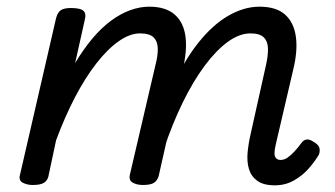

<svg xmlns="http://www.w3.org/2000/svg" viewBox="-20 -539 1004 575"><path d="M803 16Q769 16 750.5 2.5Q732 -11 725.5 -33Q719 -55 721.5 -82Q724 -109 730 -135L777 -346Q783 -373 782.5 -394Q782 -415 770 -427Q758 -439 730 -439Q697 -439 662 -413.5Q627 -388 592.5 -341.5Q558 -295 527 -231.5Q496 -168 471 -93H434Q459 -198 495 -277.5Q531 -357 574 -411Q617 -465 664 -492Q711 -519 757 -519Q807 -519 833.5 -495.5Q860 -472 866 -429.5Q872 -387 858 -330L806 -107Q802 -90 802 -80Q802 -70 807 -65Q812 -60 820 -60Q831 -60 840.5 -66.5Q850 -73 860.5 -84Q871 -95 882 -110Q888 -119 897 -121Q906 -123 918 -115Q934 -106 936.5 -96Q939 -86 935 -76Q924 -57 905.5 -35.5Q887 -14 861 1Q835 16 803 16ZM78 15Q61 15 48 8Q35 1 40 -16L148 -485Q153 -503 163 -509Q173 -515 192 -515Q221 -515 230 -506.5Q239 -498 234 -480L205 -350Q230 -392 257 -424Q284 -456 312.5 -477Q341 -498 370 -508.5Q399 -519 427 -519Q476 -519 503 -495.5Q530 -472 535.5 -429.5Q541 -387 527 -330L455 -11Q451 2 441 8.5Q431 15 408 15Q390 15 377.5 8Q365 1 369 -16L446 -346Q453 -373 452.5 -394Q452 -415 440 -427Q428 -439 399 -439Q369 -439 335.5 -415.5Q302 -392 268.5 -349Q235 -306 204.5 -247.5Q174 -189 148 -119L125 -11Q122 2 111.5 8.5Q101 15 78 15Z"/></svg>

Font: Playwrite AT
Style: Italic
Weight: 400
Italic angle: -13.0072°
Designer: Veronika Burian, José Scaglione
Foundry: TypeTogether
Version: Version 1.002